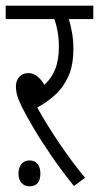

<svg xmlns="http://www.w3.org/2000/svg" viewBox="-20 -642 348 675"><path d="M279 -17 240 12Q198 -40 161.5 -93Q125 -146 98.5 -191Q72 -236 59 -262Q45 -290 40.5 -306.5Q36 -323 36 -339Q36 -358 47.5 -371.5Q59 -385 80 -385Q111 -385 136 -344Q160 -365 173.5 -397.5Q187 -430 187 -477Q187 -509 182 -534.5Q177 -560 171 -575H0V-622H308V-575H222Q228 -556 233 -528.5Q238 -501 238 -471Q238 -413 220.5 -374Q203 -335 174.5 -309Q146 -283 111 -264Q144 -204 189.5 -137Q235 -70 279 -17ZM45 -32Q45 -53 55.5 -65.5Q66 -78 84 -78Q102 -78 112 -65.5Q122 -53 122 -32Q122 13 83 13Q67 13 56 1.5Q45 -10 45 -32Z"/></svg>

Font: Noto Sans ExtraCondensed Light
Style: Regular
Weight: 300
Width: 2
Designer: Monotype Design Team
Foundry: Monotype Imaging Inc.
Version: Version 2.013; ttfautohint (v1.8.4.7-5d5b)